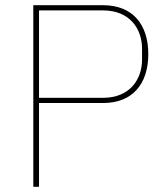

<svg xmlns="http://www.w3.org/2000/svg" viewBox="-20 -718 634 738"><path d="M130 0V-322H376C490 -322 550 -396 550 -510C550 -624 490 -698 376 -698H108V0ZM130 -678H376C479 -678 526 -607 526 -531V-489C526 -413 479 -342 376 -342H130Z"/></svg>

Font: IBM Plex Devanagari Thin
Style: Regular
Weight: 100
Designer: Mike Abbink, Paul van der Laan, Pieter van Rosmalen, Erin McLaughlin
Foundry: Bold Monday
Version: Version 1.0